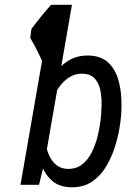

<svg xmlns="http://www.w3.org/2000/svg" viewBox="-20 -770 572 800"><path d="M192.4 -749.5 213.9 -750 176.3 -511.2 157.7 -510.7Q151.9 -523.4 145.8 -536.4Q139.6 -549.3 133.3 -562Q127 -574.7 120.1 -587.2Q113.3 -599.6 106 -611.8L110.8 -648.9Q120.1 -661.6 130.1 -674.6Q140.1 -687.5 150.4 -700.2Q160.6 -712.9 171.1 -725.3Q181.6 -737.8 192.4 -749.5ZM195.8 -750H279.8L166.5 -97.2L142.6 0H65.4ZM482.9 -271.5 481.4 -260.7Q476.6 -219.2 463.1 -171.9Q449.7 -124.5 425.8 -82.3Q401.9 -40 365 -14.2Q328.1 11.7 276.4 10.3Q228 9.3 198.7 -15.4Q169.4 -40 154.5 -78.4Q139.6 -116.7 136 -159.7Q132.3 -202.6 135.3 -241.2L140.6 -286.1Q147.5 -327.6 162.4 -372.6Q177.2 -417.5 202.4 -455.6Q227.5 -493.7 264.2 -516.8Q300.8 -540 351.6 -538.6Q401.9 -536.6 430.7 -509.5Q459.5 -482.4 471.9 -441.2Q484.4 -399.9 485.8 -354.5Q487.3 -309.1 482.9 -271.5ZM397.9 -261.7 399.4 -272Q401.9 -295.4 403.1 -327.4Q404.3 -359.4 398.9 -389.9Q393.6 -420.4 376.2 -441.2Q358.9 -461.9 324.2 -462.9Q296.9 -463.9 274.2 -451.2Q251.5 -438.5 234.1 -417.2Q216.8 -396 205.1 -370.8Q193.4 -345.7 188 -322.3L169.4 -203.6Q168.5 -182.1 173.1 -158.7Q177.7 -135.3 188.5 -114.7Q199.2 -94.2 217 -80.8Q234.9 -67.4 259.8 -66.4Q296.4 -64.9 321.3 -84.2Q346.2 -103.5 361.8 -134.5Q377.4 -165.5 386 -199.5Q394.5 -233.4 397.9 -261.7Z"/></svg>

Font: Roboto Condensed
Style: Italic
Weight: 400
Italic angle: -12°
Designer: Christian Robertson
Foundry: Google
Version: Version 3.0